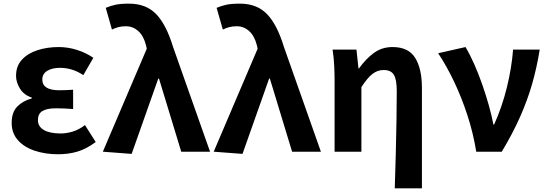

<svg xmlns="http://www.w3.org/2000/svg" viewBox="-20 -832 2999 1053"><path d="M299 14Q228 14 170 -5.5Q112 -25 78 -63.5Q44 -102 44 -158Q44 -216 74.5 -247.5Q105 -279 154 -292V-297Q111 -311 89.5 -346Q68 -381 68 -416Q68 -470 100.5 -505Q133 -540 186.5 -557Q240 -574 302 -574Q352 -574 401.5 -558.5Q451 -543 492 -515L437 -420Q377 -460 309 -460Q266 -460 239 -443.5Q212 -427 212 -396Q212 -337 305 -337Q342 -337 381 -340V-234Q356 -236 333 -237Q310 -238 287 -238Q237 -238 212.5 -223Q188 -208 188 -173Q188 -138 220.5 -119Q253 -100 314 -100Q343 -100 377.5 -110Q412 -120 446 -146L505 -53Q452 -14 403 0Q354 14 299 14Z M702 12 544 0 785 -565 781 -583Q768 -635 738.5 -661.5Q709 -688 671 -688Q646 -688 628.5 -683Q611 -678 594 -670L560 -789Q586 -800 613.5 -806Q641 -812 688 -812Q781 -812 836.5 -754.5Q892 -697 929 -575L1132 0H974L852 -401H848Z M1310 12 1152 0 1393 -565 1389 -583Q1376 -635 1346.5 -661.5Q1317 -688 1279 -688Q1254 -688 1236.5 -683Q1219 -678 1202 -670L1168 -789Q1194 -800 1221.5 -806Q1249 -812 1296 -812Q1389 -812 1444.5 -754.5Q1500 -697 1537 -575L1740 0H1582L1460 -401H1456Z M2145 201Q2148 112 2150.5 15.5Q2153 -81 2154.5 -171.5Q2156 -262 2156 -331Q2156 -396 2140 -422Q2124 -448 2084 -448Q2050 -448 2022 -426Q1994 -404 1962 -354V0H1815V-393Q1815 -426 1813 -470Q1811 -514 1804 -560H1935L1946 -457H1949Q1987 -510 2031 -542Q2075 -574 2133 -574Q2220 -574 2257 -514.5Q2294 -455 2294 -349V201Z M2592 0Q2575 -104 2543 -201.5Q2511 -299 2470 -385Q2429 -471 2383 -540L2533 -574Q2557 -534 2580.5 -481Q2604 -428 2624.5 -369.5Q2645 -311 2661 -254Q2677 -197 2686 -149H2690Q2734 -247 2760 -353Q2786 -459 2794 -560H2940Q2924 -461 2898.5 -372Q2873 -283 2833 -192.5Q2793 -102 2732 0Z"/></svg>

Font: Source Han Sans TC
Style: Bold
Weight: 700
Designer: Ryoko NISHIZUKA Ë•øÂ°öÊ∂ºÂ≠ê (kana, bopomofo & ideographs); Paul D. Hunt (Latin, Greek & Cyrillic); Sandoll Communicatio
Foundry: Adobe
Version: Version 2.004;hotconv 1.0.118;makeotfexe 2.5.65603